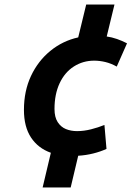

<svg xmlns="http://www.w3.org/2000/svg" viewBox="-20 -713 604 842"><path d="M167 109 203 -43Q147 -63 116 -110Q85 -157 85 -231Q85 -314 116 -380Q147 -446 201 -490Q255 -534 323 -549L358 -693H482L448 -553Q470 -550 493 -542Q516 -534 537 -523L492 -421Q467 -435 442 -441Q417 -447 393 -447Q344 -447 304 -421.5Q264 -396 241.5 -348Q219 -300 219 -235Q219 -199 233 -177.5Q247 -156 269 -147Q291 -138 318 -138Q348 -138 379.5 -146Q411 -154 438 -165L447 -60Q421 -48 389 -40Q357 -32 323 -30L290 109Z"/></svg>

Font: Ubuntu Sans
Style: Bold Italic
Weight: 700
Italic angle: -13.5°
Designer: Dalton Maag Ltd
Foundry: Dalton Maag Ltd
Version: Version 1.006